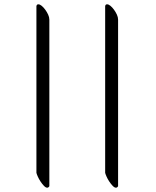

<svg xmlns="http://www.w3.org/2000/svg" viewBox="-20 -822 722 891"><path d="M149 -793Q150 -802 158 -802Q165 -802 173.5 -795Q182 -788 190 -777Q198 -766 203.5 -754Q209 -742 209 -731V42Q205 49 199 49Q192 49 183.5 40Q175 31 167.5 19.5Q160 8 155 -3.5Q150 -15 149 -20ZM468 -793Q469 -802 477 -802Q484 -802 492.5 -795Q501 -788 509 -777Q517 -766 522.5 -754Q528 -742 528 -731V42Q524 49 518 49Q511 49 502.5 40Q494 31 486.5 19.5Q479 8 474 -3.5Q469 -15 468 -20Z"/></svg>

Font: Asar
Style: Regular
Weight: 400
Designer: Eben Sorkin
Foundry: Eben Sorkin, Pria Ravichandran
Version: Version 1.003; ttfautohint (v1.3) -l 8 -r 50 -G 0 -x 0 -H 45